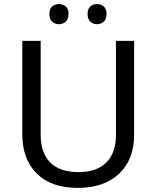

<svg xmlns="http://www.w3.org/2000/svg" viewBox="-20 -915 771 945"><path d="M640.1 -713.9V-252Q640.1 -129.9 566.4 -60.1Q492.7 9.8 361.8 9.8Q232.4 9.8 161.1 -60.8Q89.8 -131.3 89.8 -253.9V-713.9H180.2V-251Q180.2 -163.6 226.8 -115.7Q273.4 -67.9 367.2 -67.9Q455.6 -67.9 503.2 -115.2Q550.8 -162.6 550.8 -252V-713.9ZM223.1 -846.2Q223.1 -872.1 236.8 -883.5Q250.5 -895 270 -895Q289.1 -895 303.2 -883.5Q317.4 -872.1 317.4 -846.2Q317.4 -820.3 303.2 -808.1Q289.1 -795.9 270 -795.9Q250.5 -795.9 236.8 -808.1Q223.1 -820.3 223.1 -846.2ZM411.1 -846.2Q411.1 -872.1 424.8 -883.5Q438.5 -895 457 -895Q476.1 -895 490.2 -883.5Q504.4 -872.1 504.4 -846.2Q504.4 -820.3 490.2 -808.1Q476.1 -795.9 457 -795.9Q438.5 -795.9 424.8 -808.1Q411.1 -820.3 411.1 -846.2Z"/></svg>

Font: NotoPenekeko
Style: Regular
Weight: 400
Designer: Monotype Design team
Foundry: Monotype Imaging Inc.
Version: Version 1.04